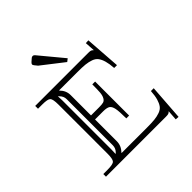

<svg xmlns="http://www.w3.org/2000/svg" viewBox="-192 -728 873 873"><g transform="rotate(-45 244.5 -291.5)"><path d="M17.1 -455.1H358.9Q370.1 -455.1 374.5 -453.4Q378.9 -451.7 384.8 -445.8L381.8 -494.1L398.9 -495.1L411.1 -323.2H393.1Q391.1 -352.1 385.7 -370.6Q380.4 -389.2 371.8 -400.9Q363.3 -412.6 346.9 -418.5Q330.6 -424.3 311.8 -426.3Q293 -428.2 262.2 -428.2H144V-426.8Q166 -404.8 166 -376V-245.1H217.8Q236.3 -245.1 245.6 -247.6Q254.9 -250 261 -261Q267.1 -272 268.6 -289.3Q270 -306.6 270 -340.8H288.1V-122.1H270Q270 -167 266.1 -186.3Q262.2 -205.6 252.2 -212.4Q242.2 -219.2 217.8 -219.2H166V-79.1Q166 -49.8 144 -27.8V-25.9H306.2Q336.9 -25.9 355.7 -27.8Q374.5 -29.8 390.9 -35.6Q407.2 -41.5 415.8 -53.2Q424.3 -64.9 429.7 -83.5Q435.1 -102.1 437 -130.9H455.1L442.9 41L425.8 40L429.2 -8.8Q423.8 -3.4 419.2 -1.7Q414.6 0 402.8 0H17.1V-17.1H43.9Q79.1 -17.1 87.6 -25.9Q96.2 -34.7 96.2 -69.8V-384.8Q96.2 -419.9 87.6 -428.5Q79.1 -437 43.9 -437H17.1ZM140.1 -79.1V-376Q140.1 -394 126 -408.2L121.1 -413.1Q122.1 -401.9 122.1 -384.8V-69.8Q122.1 -51.8 121.1 -42L126 -45.9Q140.1 -60.1 140.1 -79.1ZM161.1 -621.1Q165.5 -624 169.9 -624Q174.3 -624 179.2 -619.1L274.9 -503.9L261.2 -493.2L155.8 -575.2L144 -589.8Q140.1 -595.7 140.1 -598.1Q140.1 -602.1 146 -607.9Z"/></g></svg>

Font: FoglihtenNo01
Style: Regular
Weight: 500
Version: Version 0.61